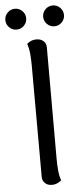

<svg xmlns="http://www.w3.org/2000/svg" viewBox="-72 -893 405 936"><g transform="rotate(-5 130.5 -424.5)"><path d="M143 11Q123 11 110 -1Q97 -13 97 -33L96 -577Q96 -607 93.5 -634.5Q91 -662 83 -684Q89 -690 101 -696Q113 -702 130 -702Q150 -702 163.5 -690.5Q177 -679 177 -658V-114Q177 -85 179.5 -57Q182 -29 190 -7Q184 -2 172 4.5Q160 11 143 11ZM38 -758Q17 -758 2 -773Q-13 -788 -13 -809Q-13 -830 2 -845Q17 -860 38 -860Q59 -860 74 -845Q89 -830 89 -809Q89 -788 74 -773Q59 -758 38 -758ZM223 -758Q202 -758 187 -773Q172 -788 172 -809Q172 -830 187 -845Q202 -860 223 -860Q244 -860 259 -845Q274 -830 274 -809Q274 -788 259 -773Q244 -758 223 -758Z"/></g></svg>

Font: Arima
Style: Regular
Weight: 400
Designer: Joana Correia and Natanael Gama
Foundry: NDISCOVER
Version: Version 1.101;gftools[0.9.23]